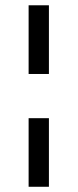

<svg xmlns="http://www.w3.org/2000/svg" viewBox="-20 -714 297 734"><path d="M89.4 -262.2H167V0H89.4ZM89.4 -693.8H167V-431.2H89.4Z"/></svg>

Font: Stardos Stencil
Style: Regular
Weight: 400
Version: Version 1.000